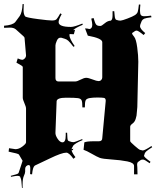

<svg xmlns="http://www.w3.org/2000/svg" viewBox="-22 -854 804 947"><path d="M524.4 -752Q533.2 -756.3 533.2 -778.8V-798.8H541.5Q542.5 -784.7 543.5 -777.3Q544.4 -770 544.7 -767.6Q544.9 -765.1 546.4 -762.5Q547.9 -759.8 548.1 -758.8Q548.3 -757.8 551 -756.6Q553.7 -755.4 554.4 -755.1Q555.2 -754.9 559.1 -754.2Q563 -753.4 564.2 -752.7Q565.4 -752 573.2 -752.4Q581.1 -752.9 606.9 -762.7Q632.8 -772.5 643.6 -779.5Q654.3 -786.6 657.2 -795.4Q660.2 -804.2 663.1 -832L670.4 -831.1Q668.5 -815.9 668.5 -800.5Q668.5 -785.2 673.1 -779.5Q677.7 -773.9 689.5 -773.9Q701.2 -773.9 723.1 -776.9L725.1 -769Q698.2 -765.6 689.7 -762Q681.2 -758.3 677.2 -751L670.4 -733.9Q668.5 -728 668.5 -725.1Q668.5 -711.9 694.3 -690.9L686.5 -681.2Q659.7 -703.1 652.1 -703.1Q644.5 -703.1 635.3 -694.8Q629.4 -692.4 629.4 -688.7Q629.4 -685.1 639.4 -673.1Q649.4 -661.1 654.8 -620.1Q660.2 -579.1 660.2 -549.8L655.3 -326.2Q654.3 -317.9 653.3 -304Q652.3 -290 651.4 -283.9Q650.4 -277.8 647.5 -268.6Q643.1 -252.9 631.6 -244.6Q620.1 -236.3 620.1 -229V-158.2Q620.1 -153.8 642.6 -134.5Q665 -115.2 667.5 -115.2L682.1 -111.8Q691.4 -111.8 725.1 -133.8L728.5 -127.9Q705.6 -113.3 698.7 -106.7Q691.9 -100.1 690.4 -92.8V-90.8Q688.5 -88.9 688.5 -85Q688.5 -79.1 720.2 -56.2L716.3 -48.8Q691.4 -66.9 683.8 -66.9Q676.3 -66.9 672.4 -64.9L660.2 -56.2Q654.3 -52.7 654.3 -41L655.3 -28.8L656.2 5.9H639.2V-35.2Q639.2 -51.3 606 -57.9Q572.8 -64.5 528.3 -67.4Q483.9 -70.3 470.2 -75.4Q456.5 -80.6 430.7 -95.5Q404.8 -110.4 390.1 -115.2L394 -151.9Q407.2 -157.2 438.5 -157.2H465.3Q482.4 -157.2 482.4 -172.9L499.5 -356.9Q499.5 -369.1 491.2 -371.1Q481 -373 458.7 -373Q436.5 -373 420.7 -370.4Q404.8 -367.7 400.6 -359.4Q396.5 -351.1 396.5 -324.2H384.3Q384.3 -351.1 380.4 -359.4Q376.5 -367.7 362.8 -369.9Q349.1 -372.1 304.2 -372.1Q259.3 -372.1 257.3 -355L251.5 -200.2Q250.5 -187 262.2 -169.4Q273.9 -151.9 286.1 -151.9Q302.2 -151.9 302.2 -186V-199.2H309.1Q310.1 -165 313 -161.6Q315.9 -158.2 320.3 -157.2L331.1 -153.8Q333.5 -152.8 340.1 -152.8Q346.7 -152.8 383.3 -168L385.3 -163.1Q348.6 -147.9 338.4 -134.8L336.4 -129.9Q331.1 -122.6 331.1 -117.2L339.4 -121.1L337.4 -113.8Q333.5 -113.8 331.1 -112.8Q333.5 -100.1 350.1 -79.1L340.3 -70.8Q318.4 -101.1 305.2 -101.1Q282.7 -101.1 222.7 -72Q162.6 -43 157 -40.8Q151.4 -38.6 148.4 -36.1Q139.6 -28.8 136.2 5.9L126.5 4.9Q127.4 -5.9 127.4 -22.9Q127.4 -40 120.1 -40Q112.8 -40 107.4 -34.4Q102.1 -28.8 102.1 -21V-7.8Q102.1 0.5 95.7 13.9Q89.4 27.3 89.4 56.2V73.2H86.4Q84 28.8 79.1 22.9L77.1 17.1Q73.2 13.2 64.7 13.2Q56.2 13.2 32.2 18.1L31.2 13.2Q64.9 4.9 67.9 1.2Q70.8 -2.4 71 -4.9Q71.3 -7.3 80.6 -33.7Q89.8 -60.1 89.4 -61L71.3 -91.8Q69.3 -96.2 20.5 -106L22.5 -123L54.2 -118.2Q71.3 -118.2 88.9 -131.6Q106.4 -145 106.4 -151.9V-318.8Q106.4 -327.1 98.4 -345.2Q90.3 -363.3 90.3 -372.1V-523.9Q90.3 -528.8 59.1 -544.9L65.4 -565.9Q80.6 -559.1 87.2 -559.1Q93.8 -559.1 100.1 -565.7Q106.4 -572.3 106.4 -581.1L99.1 -667Q99.1 -669.9 94.2 -674.8L56.2 -709Q45.9 -717.8 27.6 -717.8Q9.3 -717.8 -2 -716.8V-727.1Q40 -730 53.2 -745.1L75.2 -774.9Q87.4 -792 89.4 -834H95.2Q94.2 -825.2 94.2 -804.2Q94.2 -783.2 102.1 -772.9Q109.9 -767.1 164.1 -760Q218.3 -752.9 234.6 -752.9Q251 -752.9 257.1 -759.5Q263.2 -766.1 275.4 -788.1L282.2 -784.2Q267.1 -756.8 267.1 -745.1Q267.1 -721.2 328.1 -721.2Q344.2 -721.2 384.3 -737.8L386.2 -731.9Q350.1 -716.8 338.4 -705.1L348.1 -707L342.3 -685.1L322.3 -686Q320.3 -684.1 320.3 -682.1Q320.3 -663.6 346.2 -627L340.3 -623Q323.2 -645.5 314.7 -653.1Q306.2 -660.6 296.4 -663.1L280.3 -668H275.4Q264.6 -668 258.1 -652.8Q251.5 -637.7 251.5 -629.9V-469.2Q251.5 -452.1 267.1 -452.1H348.1Q358.4 -452.1 375.5 -461.2Q392.6 -470.2 403.1 -470.2Q413.6 -470.2 434.3 -462.2Q455.1 -454.1 463.6 -454.1Q472.2 -454.1 477.3 -459.5Q482.4 -464.8 482.4 -472.2V-646Q482.4 -665 411.1 -678.2L397.5 -713.9Q408.7 -713.9 418.5 -710.9Q424.8 -710.9 429 -716.3Q433.1 -721.7 433.1 -731.9Q433.1 -742.2 428.2 -762.2L439.5 -765.1Q446.8 -738.8 452.6 -732.4Q458.5 -726.1 470.2 -726.1H474.1Q479 -726.1 494.4 -739Q509.8 -752 524.4 -752Z"/></svg>

Font: Eater Caps
Style: Regular
Weight: 400
Version: Version 001.002